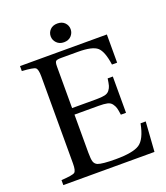

<svg xmlns="http://www.w3.org/2000/svg" viewBox="-151 -945 908 1049"><g transform="rotate(-20 303.0 -420.5)"><path d="M35 0V-29Q101 -33 113 -42Q125 -51 125 -93V-599Q125 -641 113 -650Q101 -659 35 -663V-692H540V-528H510Q499 -607 471 -632Q443 -657 359 -657H261Q237 -657 230.5 -651Q224 -645 224 -621V-379H364Q396 -379 414 -383Q432 -387 441.5 -399.5Q451 -412 454.5 -424.5Q458 -437 462 -465H492V-254H462Q458 -283 454.5 -295Q451 -307 441.5 -320Q432 -333 414 -337Q396 -341 364 -341H224V-120Q224 -82 229 -67Q234 -52 249 -45Q275 -35 353 -35Q453 -35 491.5 -60Q530 -85 547 -173H577L565 0ZM306 -732Q280 -732 264 -748.5Q248 -765 248 -787Q248 -809 263.5 -825Q279 -841 306 -841Q333 -841 348.5 -825Q364 -809 364 -787Q364 -765 348.5 -748.5Q333 -732 306 -732Z"/></g></svg>

Font: Heuristica
Style: Regular
Weight: 400
Version: Version 1.0.1 ; ttfautohint (v1.4.1)